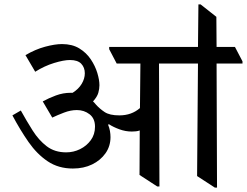

<svg xmlns="http://www.w3.org/2000/svg" viewBox="-20 -832 1115 867"><path d="M309 -71Q244 -71 195.5 -103.5Q147 -136 109 -190.5Q71 -245 36 -311L74 -333Q100 -286 127.5 -242.5Q155 -199 191 -171.5Q227 -144 279 -144Q312 -144 341.5 -158.5Q371 -173 390 -199Q409 -225 409 -260Q409 -297 384.5 -316Q360 -335 327 -335Q299 -335 269 -323.5Q239 -312 216 -301L173 -374Q200 -389 232.5 -401Q265 -413 299 -413H308Q335 -430 349 -453.5Q363 -477 363 -501Q363 -527 347 -544Q331 -561 296 -561Q268 -561 224 -547.5Q180 -534 139 -508L95 -583Q139 -609 183.5 -621Q228 -633 260 -633Q306 -633 338 -613.5Q370 -594 390 -564Q410 -534 419.5 -502.5Q429 -471 429 -447Q429 -431 424 -413Q419 -395 400 -374Q406 -369 413 -360Q430 -341 452.5 -326Q475 -311 519 -311Q574 -311 612 -344L614 -545H507L473 -610V-620H874L876 -812H886L957 -756L958 -620H1041L1075 -555V-545H958L960 15H950L870 -37L874 -545H698L700 10H690L610 -42L611 -243Q603 -240 594 -239Q585 -238 575 -238Q547 -238 519.5 -248Q492 -258 472 -271L468 -269Q474 -255 476.5 -240.5Q479 -226 479 -213Q479 -172 456.5 -140Q434 -108 396 -89.5Q358 -71 309 -71Z"/></svg>

Font: Tiro Devanagari Hindi
Style: Regular
Weight: 400
Designer: Devanagari: John Hudson & Fiona Ross. Latin: John Hudson.
Foundry: Tiro Typeworks Ltd.
Version: Version 1.52